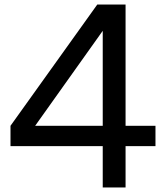

<svg xmlns="http://www.w3.org/2000/svg" viewBox="-20 -738 721 841"><path d="M430 -98H26V-187L406 -718H530V-187H661V-98H530V83H430ZM430 -187V-603L134 -187Z"/></svg>

Font: Gmarket Sans TTF Medium
Style: Regular
Weight: 500
Designer: Creative Director : Sungho Lee; Art Director : Kiwoong Choi; Project Manager : Sori Yang, Jongwook Yoon; Font Designer :
Foundry: Sandoll Inc.
Version: Version 1.000;hotconv 1.0.109;makeotfexe 2.5.65596